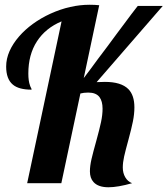

<svg xmlns="http://www.w3.org/2000/svg" viewBox="-20 -770 704 807"><path d="M373 -4.9Q357.9 -21.5 357.9 -49.8Q357.9 -72.3 364.7 -101.8Q371.6 -131.3 384.8 -178.2Q397.9 -225.6 404.5 -256.3Q411.1 -287.1 411.1 -313Q411.1 -344.7 397.9 -362.3Q383.3 -380.9 351.1 -380.9Q332 -380.9 317.9 -377L237.8 0H94.2L238.8 -680.2Q171.4 -651.9 135.3 -596.2Q99.1 -540.5 99.1 -460.9Q99.1 -429.7 106 -411.1Q107.9 -404.8 110.8 -399.9Q112.8 -396.5 112.8 -393.1Q58.6 -393.1 33.7 -414.6Q5.9 -438 5.9 -490.2Q5.9 -522.9 20 -554.9Q34.2 -586.9 60.1 -616.7Q84.5 -645 118.4 -669.7Q152.3 -694.3 191.9 -712.4Q274.9 -750 356.9 -750Q379.4 -750 397 -748L332 -441.9L360.4 -479.5Q387.2 -516.6 432.1 -575.7L469.2 -626L503.9 -672.4L532.2 -710.4L551.8 -735.8L559.1 -745.1H664.1L386.2 -424.8Q398.9 -424.8 404.3 -425.3Q409.7 -425.8 420.9 -425.8Q489.3 -425.8 519.5 -395.5Q544.9 -369.6 544.9 -318.8Q544.9 -291 538.6 -259.5Q532.2 -228 520.5 -185.1Q507.3 -137.2 501.7 -112.1Q496.1 -86.9 496.1 -65.9Q496.1 -42.5 506.6 -24.7Q517.1 -6.8 535.2 0Q475.1 17.1 436 17.1Q392.6 17.1 373 -4.9Z"/></svg>

Font: Pattaya
Style: Regular
Weight: 400
Designer: Pablo Impallari / Thai characters Designed by Thanarat Vachiruckul and Suppakit Chalermlarp
Foundry: Pablo Impallari
Version: Version 2.000